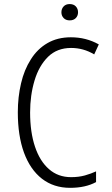

<svg xmlns="http://www.w3.org/2000/svg" viewBox="-20 -901 541 931"><path d="M436 -637.7Q384.3 -668.5 324.7 -668.5Q256.8 -668.5 212.9 -625.5Q168.9 -582 147.5 -510.7Q126 -439 126 -355.5Q126 -260.3 149.7 -189.7Q173.3 -119.1 217.8 -80.6Q261.7 -42 324.7 -42Q361.8 -42 391.6 -50.3Q422.4 -59.1 445.3 -69.8H445.8V-69.3V-18.6V-18.1Q394.5 9.8 319.8 9.8Q240.7 9.8 183.6 -34.2Q126.5 -78.6 96.2 -161.1Q66.4 -243.2 66.4 -356.4Q66.4 -430.2 82 -496.6Q97.2 -562.5 129.4 -612.8Q161.1 -663.6 210 -691.9Q258.8 -720.2 323.7 -720.2Q397.5 -720.2 458.5 -686H459V-685.5L437 -637.7L436.5 -637.2ZM277.8 -841.3Q277.8 -858.4 288.6 -869.9Q299.3 -881.3 317.9 -881.3Q336.9 -881.3 347.7 -869.9Q358.4 -858.4 358.4 -841.3Q358.4 -824.7 347.7 -813.5Q336.9 -802.2 317.9 -802.2Q299.3 -802.2 288.6 -813.5Q277.8 -824.7 277.8 -841.3Z"/></svg>

Font: MAUL Condensed Light
Style: Light
Weight: 300
Designer: MAUL
Version: Version 2.137; 2017; ttfautohint (v1.8.3)